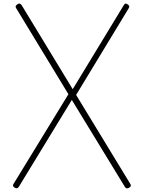

<svg xmlns="http://www.w3.org/2000/svg" viewBox="-20 -1037 803 1072"><path d="M701 11Q694 15 688 14.5Q682 14 677 6L381 -479L85 6Q80 13 75 14Q70 15 62 11Q57 7 54.5 4Q52 1 52.5 -2.5Q53 -6 56 -11L362 -511L71 -990Q66 -998 67.5 -1002.5Q69 -1007 77 -1013Q85 -1018 90 -1017Q95 -1016 101 -1008L386 -539L671 -1008Q676 -1016 680.5 -1017Q685 -1018 692 -1013Q698 -1009 700 -1005.5Q702 -1002 701.5 -998.5Q701 -995 698 -990L405 -507L707 -11Q712 -4 710.5 1Q709 6 701 11Z"/></svg>

Font: Playwrite NG Modern Thin
Style: Regular
Weight: 250
Designer: Veronika Burian, José Scaglione
Foundry: TypeTogether
Version: Version 1.002